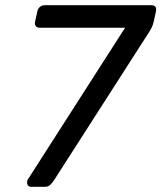

<svg xmlns="http://www.w3.org/2000/svg" viewBox="-20 -720 622 740"><path d="M85 -22Q85 -27 89 -31L462 -613H133Q123 -613 118 -619.5Q113 -626 115 -636L124 -676Q126 -687 134 -693.5Q142 -700 152 -700H562Q586 -700 581 -676L573 -639Q570 -626 566.5 -618Q563 -610 557 -600L188 -25Q183 -17 174.5 -8.5Q166 0 154 0H100Q91 0 87 -6.5Q83 -13 85 -22Z"/></svg>

Font: SVN-Rubik
Style: Italic
Weight: 400
Italic angle: -12°
Designer: Hubert and Fischer
Foundry: Hubert & Fischer
Version: Version 2.101; ttfautohint (v1.8.3)